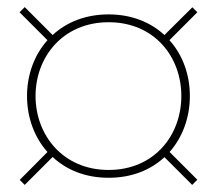

<svg xmlns="http://www.w3.org/2000/svg" viewBox="-20 -655 610 540"><path d="M35.5 -149 49.5 -135 128 -213.5C167 -177 220.5 -155 285.5 -155C350.5 -155 404 -177 442.5 -213L520.5 -135L535 -149.5L457 -227.5C493.5 -269 514 -324.5 514 -385C514 -445.5 493.5 -501 456.5 -542L535 -620.5L521 -634.5L442.5 -556.5C403.5 -592.5 350 -614.5 285.5 -614.5C220.5 -614.5 167 -592.5 128 -556.5L49.5 -635L35 -620.5L113.5 -542C76.5 -500.5 56 -445 56 -385C56 -324.5 76.5 -269 113.5 -227.5ZM80 -385C80 -496 158 -592.5 285.5 -592.5C413.5 -592.5 490 -496 490 -385C490 -274 413.5 -177 285.5 -177C158 -177 80 -274 80 -385Z"/></svg>

Font: Bodoni* 11pt
Style: Bold
Weight: 700
Version: Version 2.3